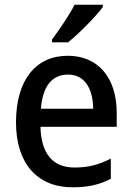

<svg xmlns="http://www.w3.org/2000/svg" viewBox="-20 -786 561 816"><path d="M417 -756V-766H297C274 -721 233 -661 201 -618V-606H269C315 -642 389 -718 417 -756ZM268 -549C133 -549 48 -447 48 -266C48 -92 138 10 288 10C355 10 402 -1 451 -26V-112C400 -86 355 -74 297 -74C204 -74 155 -133 152 -247H476V-307C476 -452 400 -549 268 -549ZM269 -469C341 -469 375 -408 376 -324H154C161 -419 201 -469 269 -469Z"/></svg>

Font: Noto Sans Lao SemiCondensed Medium
Style: Regular
Weight: 500
Width: 4
Designer: Monotype Design Team
Foundry: Monotype Imaging Inc.
Version: Version 2.003